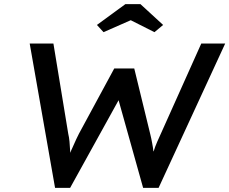

<svg xmlns="http://www.w3.org/2000/svg" viewBox="-20 -911 1112 931"><path d="M247 0 124 -700H239L311 -262Q315 -246 317 -224.5Q319 -203 320 -181Q320 -175 320 -170Q326 -182 330 -192Q343 -221 350 -236.5Q357 -252 363 -263L534 -579H631L708 -263Q714 -239 718 -216Q722 -196 724 -176Q725 -178 726 -180Q729 -190 732.5 -199.5Q736 -209 742.5 -224Q749 -239 761 -265L956 -700H1072L749 0H674L555 -425L320 0ZM482 -755 450 -790 588 -891H661L771 -790L729 -755L614 -813Z"/></svg>

Font: Lexend
Style: Italic
Weight: 400
Italic angle: -8.13011°
Designer: Bonnie Shaver-Troup, Thomas Jockin
Foundry: Lexend
Version: Version 1.007